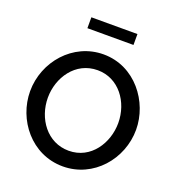

<svg xmlns="http://www.w3.org/2000/svg" viewBox="-158 -1027 1067 1159"><g transform="rotate(20 376.0 -447.5)"><path d="M230 -830H526V-900H230ZM35 -355C35 -173 172 5 375 5C571 5 716 -165 716 -354C716 -532 580 -715 377 -715C181 -715 35 -544 35 -355ZM376 -96C237 -96 149 -221 149 -355C149 -483 233 -613 376 -613C512 -613 601 -490 601 -355C601 -228 519 -96 376 -96Z"/></g></svg>

Font: FIGSv2-sans-serif SemiBold
Style: Regular
Weight: 600
Designer: Matt McInerney, Pablo Impallari, Rodrigo Fuenzalida,Mirko Velimirovic
Foundry: Matt McInerney, Pablo Impallari, Rodrigo Fuenzalida
Version: Version 4.021;hotconv 1.0.109;makeotfexe 2.5.65596